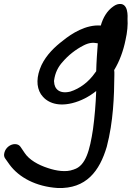

<svg xmlns="http://www.w3.org/2000/svg" viewBox="-38 -678 659 962"><path d="M-12 116C-5 127 3 136 10 147C57 211 142 257 251 264C394 269 461 179 497 57C530 -69 534 -196 535 -302V-316C535 -320 534 -323 534 -327C560 -369 580 -423 591 -478C600 -516 603 -556 601 -582C601 -589 609 -673 549 -656C542 -654 536 -650 530 -646C498 -624 478 -589 467 -550C393 -556 321 -510 278 -475C237 -444 195 -404 170 -352C144 -295 143 -244 167 -206C193 -167 245 -142 323 -161C368 -172 409 -194 444 -222C442 -160 436 -89 428 -31C412 74 392 153 332 171L330 172H329C293 186 243 178 202 164C152 148 108 122 86 89L65 58C60 51 52 44 37 44C14 44 -10 62 -16 87C-19 98 -18 108 -12 116ZM276 -368C304 -401 341 -430 380 -450C407 -464 427 -466 452 -461C449 -420 445 -366 444 -321L438 -313C407 -268 362 -234 314 -219C260 -206 234 -232 233 -269C232 -271 233 -272 233 -275C238 -313 253 -343 276 -368Z"/></svg>

Font: Stray Cat
Style: BlkObl
Weight: 900
Version: Version 1.0